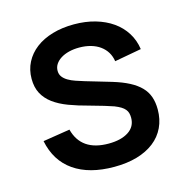

<svg xmlns="http://www.w3.org/2000/svg" viewBox="-89 -639 714 738"><g transform="rotate(-15 268.0 -270.0)"><path d="M277.5 14.5Q178.5 14.5 117.5 -27.8Q56.5 -70 40 -151.5L147.5 -168.5Q171 -77.5 279.5 -77.5Q329.5 -77.5 359 -96.8Q388.5 -116 388.5 -151.5Q388.5 -161.5 386.2 -169.8Q384 -178 378.2 -185Q372.5 -192 362.8 -198Q353 -204 338 -210Q324 -215 300.8 -222Q277.5 -229 246.5 -237.5Q202.5 -249 167.2 -262.2Q132 -275.5 107.8 -293.5Q83.5 -311.5 70.5 -336Q57.5 -360.5 57.5 -394.5Q57.5 -430.5 72.8 -460Q88 -489.5 115.8 -510.8Q143.5 -532 182.5 -543.5Q221.5 -555 268.5 -555Q314.5 -555 353.2 -543.8Q392 -532.5 421.2 -512Q450.5 -491.5 469 -462Q487.5 -432.5 492.5 -396.5L385.5 -377Q382.5 -397 372.8 -413Q363 -429 347.5 -440.2Q332 -451.5 311 -457.5Q290 -463.5 265 -463.5Q243 -463.5 224 -458.8Q205 -454 191.2 -445.2Q177.5 -436.5 169.8 -424.8Q162 -413 162 -398.5Q162 -384.5 169.5 -374.5Q177 -364.5 189.8 -357Q202.5 -349.5 218.8 -344Q235 -338.5 253 -333Q274 -327 299.8 -319.2Q325.5 -311.5 354.5 -303Q392.5 -291.5 419.2 -277.5Q446 -263.5 463 -246Q480 -228.5 487.8 -206.2Q495.5 -184 495.5 -156Q495.5 -116.5 480.5 -84.8Q465.5 -53 437.2 -31Q409 -9 368.8 2.8Q328.5 14.5 277.5 14.5Z"/></g></svg>

Font: Vela Sans SemBd
Style: Regular
Weight: 600
Designer: Principal design: Mikhail Sharanda - project Manrope.
Design modification: Ravid Balaliev
Foundry: Mikhail Sharanda
Version: Version 1.001